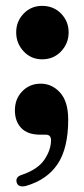

<svg xmlns="http://www.w3.org/2000/svg" viewBox="-20 -468 292 670"><path d="M127 -261Q88.5 -261 62.5 -288.8Q36.5 -316.5 36.5 -355Q36.5 -393.5 62.5 -420.5Q88.5 -447.5 127 -447.5Q167 -447.5 193.2 -420.5Q219.5 -393.5 219.5 -355Q219.5 -316.5 193.2 -288.8Q167 -261 127 -261ZM120.5 2Q76.5 2 54.2 -21.2Q32 -44.5 32 -83Q32 -123 57.8 -149.5Q83.5 -176 122 -176Q161.5 -176 189.8 -144.8Q218 -113.5 218 -50.5Q218 49 181.2 104.2Q144.5 159.5 70 181Q43 187 38 168Q33.5 149 56.5 142Q112.5 123 135.2 88.8Q158 54.5 158 21.5Q158 2 140 2Z"/></svg>

Font: Fraunces 144pt Soft
Style: Bold
Weight: 700
Version: Version 1.000;[0bf87f6ff]